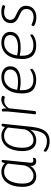

<svg xmlns="http://www.w3.org/2000/svg" viewBox="1063 -1633 782 2948"><g transform="rotate(-90 1454.0 -159.0)"><path d="M222 7Q186 7 156 -5.5Q126 -18 104.5 -44Q83 -70 71 -110Q59 -150 59 -205Q59 -278 75 -338Q91 -398 122 -441Q153 -484 196.5 -506.5Q240 -529 295 -529Q323 -529 347.5 -521Q372 -513 392 -500Q412 -487 424 -473Q428 -494 431.5 -505Q435 -516 440 -520.5Q445 -525 453 -525H457Q468 -525 470.5 -519Q473 -513 472 -502L430 -87Q427 -60 436 -49Q445 -38 465 -38Q479 -38 487 -41Q495 -44 499 -44Q502 -44 503.5 -42Q505 -40 505 -37Q505 -33 504 -28Q503 -23 501.5 -18Q500 -13 498 -9Q496 -4 487.5 -0.5Q479 3 469 4.5Q459 6 451 6Q434 6 416.5 -2Q399 -10 388.5 -30Q378 -50 382 -85Q350 -34 306.5 -13.5Q263 7 222 7ZM231 -36Q258 -36 289 -50Q320 -64 347 -94.5Q374 -125 388 -173L409 -367Q411 -380 412.5 -398Q414 -416 416 -428Q405 -445 385.5 -458Q366 -471 341 -479Q316 -487 289 -487Q247 -487 213.5 -466.5Q180 -446 157 -408.5Q134 -371 121.5 -319.5Q109 -268 109 -205Q109 -148 123.5 -110.5Q138 -73 165.5 -54.5Q193 -36 231 -36Z M759 212Q727 212 698.5 205.5Q670 199 647.5 189Q625 179 612 168Q599 157 599 148Q599 138 602.5 129Q606 120 613 120Q619 120 635 132.5Q651 145 682 157.5Q713 170 764 170Q816 170 850 144Q884 118 904.5 62Q925 6 934 -85Q913 -50 886 -30Q859 -10 829.5 -1.5Q800 7 772 7Q736 7 706 -5.5Q676 -18 654 -44Q632 -70 620 -110Q608 -150 608 -205Q608 -272 622.5 -330.5Q637 -389 666 -433.5Q695 -478 740 -503.5Q785 -529 845 -529Q870 -529 893 -522.5Q916 -516 937.5 -503.5Q959 -491 978 -473Q980 -482 983 -493Q986 -504 988 -511Q991 -520 995 -522.5Q999 -525 1008 -525H1013Q1023 -525 1026 -521.5Q1029 -518 1028 -511L983 -85Q972 22 946 87Q920 152 874 182Q828 212 759 212ZM779 -36Q809 -36 841 -50Q873 -64 900.5 -94.5Q928 -125 942 -173L963 -367Q965 -383 967 -398Q969 -413 970 -428Q956 -446 936.5 -459.5Q917 -473 894.5 -480Q872 -487 845 -487Q794 -487 758 -463.5Q722 -440 700.5 -400.5Q679 -361 669 -310Q659 -259 659 -205Q659 -148 673.5 -110.5Q688 -73 714.5 -54.5Q741 -36 779 -36Z M1194 2Q1183 2 1177.5 -1.5Q1172 -5 1173 -12L1211 -373Q1215 -407 1216 -430.5Q1217 -454 1217 -469Q1217 -487 1216.5 -495.5Q1216 -504 1216 -509Q1216 -513 1219 -515Q1222 -517 1226.5 -519Q1231 -521 1236 -521.5Q1241 -522 1245 -522Q1251 -522 1255 -516.5Q1259 -511 1261.5 -495.5Q1264 -480 1264 -450Q1278 -473 1299.5 -491Q1321 -509 1347 -519.5Q1373 -530 1401 -530Q1418 -530 1430.5 -527Q1443 -524 1450.5 -518.5Q1458 -513 1457 -506Q1457 -502 1455 -496.5Q1453 -491 1450 -486.5Q1447 -482 1444 -478.5Q1441 -475 1438 -475Q1434 -475 1419 -480Q1404 -485 1383 -485Q1344 -485 1312.5 -463Q1281 -441 1265 -413L1223 -13Q1222 -5 1215.5 -1.5Q1209 2 1198 2Z M1703 6Q1598 6 1545.5 -47Q1493 -100 1493 -206Q1493 -280 1509.5 -340Q1526 -400 1558 -442Q1590 -484 1637.5 -506.5Q1685 -529 1746 -529Q1786 -529 1816.5 -518.5Q1847 -508 1867.5 -490Q1888 -472 1899 -447.5Q1910 -423 1910 -396Q1910 -354 1893.5 -323Q1877 -292 1846 -272Q1815 -252 1770.5 -242.5Q1726 -233 1671 -233Q1633 -233 1595.5 -238Q1558 -243 1529 -250L1546 -263Q1544 -249 1543.5 -234.5Q1543 -220 1543 -205Q1543 -122 1583 -79.5Q1623 -37 1706 -37Q1754 -37 1787 -49.5Q1820 -62 1838.5 -74Q1857 -86 1861 -86Q1865 -86 1867 -81Q1869 -76 1870.5 -70Q1872 -64 1872 -59Q1872 -51 1850 -35Q1828 -19 1790 -6.5Q1752 6 1703 6ZM1671 -273Q1702 -273 1730 -277Q1758 -281 1782 -289.5Q1806 -298 1823.5 -312Q1841 -326 1851 -346.5Q1861 -367 1861 -393Q1861 -436 1829 -461Q1797 -486 1743 -486Q1689 -486 1648.5 -462Q1608 -438 1582.5 -393.5Q1557 -349 1549 -286Q1569 -282 1602.5 -277.5Q1636 -273 1671 -273Z M2232 6Q2127 6 2074.5 -47Q2022 -100 2022 -206Q2022 -280 2038.5 -340Q2055 -400 2087 -442Q2119 -484 2166.5 -506.5Q2214 -529 2275 -529Q2315 -529 2345.5 -518.5Q2376 -508 2396.5 -490Q2417 -472 2428 -447.5Q2439 -423 2439 -396Q2439 -354 2422.5 -323Q2406 -292 2375 -272Q2344 -252 2299.5 -242.5Q2255 -233 2200 -233Q2162 -233 2124.5 -238Q2087 -243 2058 -250L2075 -263Q2073 -249 2072.5 -234.5Q2072 -220 2072 -205Q2072 -122 2112 -79.5Q2152 -37 2235 -37Q2283 -37 2316 -49.5Q2349 -62 2367.5 -74Q2386 -86 2390 -86Q2394 -86 2396 -81Q2398 -76 2399.5 -70Q2401 -64 2401 -59Q2401 -51 2379 -35Q2357 -19 2319 -6.5Q2281 6 2232 6ZM2200 -273Q2231 -273 2259 -277Q2287 -281 2311 -289.5Q2335 -298 2352.5 -312Q2370 -326 2380 -346.5Q2390 -367 2390 -393Q2390 -436 2358 -461Q2326 -486 2272 -486Q2218 -486 2177.5 -462Q2137 -438 2111.5 -393.5Q2086 -349 2078 -286Q2098 -282 2131.5 -277.5Q2165 -273 2200 -273Z M2662 8Q2633 8 2608.5 3Q2584 -2 2566 -9Q2548 -16 2538 -24Q2528 -32 2528 -37Q2529 -43 2531 -49.5Q2533 -56 2537 -61.5Q2541 -67 2544 -67Q2549 -67 2564.5 -59Q2580 -51 2605.5 -43Q2631 -35 2665 -35Q2722 -35 2756 -64Q2790 -93 2790 -142Q2790 -177 2776 -197Q2762 -217 2738.5 -230Q2715 -243 2688 -254Q2667 -263 2647 -274Q2627 -285 2610 -300Q2593 -315 2583 -336Q2573 -357 2573 -384Q2573 -431 2595 -463.5Q2617 -496 2657 -513Q2697 -530 2749 -530Q2767 -530 2785 -527.5Q2803 -525 2818 -521Q2833 -517 2842 -511.5Q2851 -506 2851 -500Q2851 -496 2846.5 -488.5Q2842 -481 2837.5 -475.5Q2833 -470 2829 -470Q2825 -470 2801.5 -478.5Q2778 -487 2742 -487Q2687 -487 2655 -461Q2623 -435 2623 -390Q2623 -362 2637 -344.5Q2651 -327 2674 -315.5Q2697 -304 2720 -293Q2745 -281 2766.5 -268.5Q2788 -256 2804.5 -240.5Q2821 -225 2830 -203.5Q2839 -182 2839 -152Q2839 -103 2817 -67Q2795 -31 2755.5 -11.5Q2716 8 2662 8Z"/></g></svg>

Font: Asap ExtraLight
Style: Italic
Weight: 250
Italic angle: -6°
Version: Version 3.001